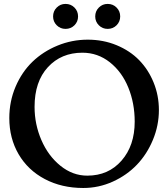

<svg xmlns="http://www.w3.org/2000/svg" viewBox="-20 -916 839 957"><path d="M244.6 -834Q244.6 -860.4 262.7 -878.4Q280.8 -896.5 306.6 -896.5Q333 -896.5 351.1 -878.4Q369.1 -860.4 369.1 -834Q369.1 -808.1 351.1 -790Q333 -772 306.6 -772Q280.8 -772 262.7 -790Q244.6 -808.1 244.6 -834ZM454.6 -834Q454.6 -860.4 472.7 -878.4Q490.7 -896.5 516.6 -896.5Q543 -896.5 561 -878.4Q579.1 -860.4 579.1 -834Q579.1 -808.1 561 -790Q543 -772 516.6 -772Q490.7 -772 472.7 -790Q454.6 -808.1 454.6 -834ZM26.4 -327.6Q26.4 -410.6 57.6 -483.9Q88.9 -557.1 141.8 -608.2Q194.8 -659.2 266.6 -688.7Q338.4 -718.3 417.5 -718.3Q494.6 -718.3 561.3 -690.7Q627.9 -663.1 673.8 -616Q719.7 -568.8 745.8 -504.4Q772 -439.9 772 -367.7Q772 -291 742.4 -219.5Q712.9 -147.9 662.6 -95.2Q612.3 -42.5 542.2 -10.7Q472.2 21 395 21Q287.6 21 203.4 -23.4Q119.1 -67.9 72.8 -147.2Q26.4 -226.6 26.4 -327.6ZM415 -40.5Q520.5 -40.5 585.9 -115.5Q651.4 -190.4 651.4 -309.6Q651.4 -401.4 619.6 -479.5Q587.9 -557.6 527.6 -605.5Q467.3 -653.3 390.6 -653.3Q285.2 -653.3 218.8 -581.3Q152.3 -509.3 152.3 -383.3Q152.3 -296.4 186.3 -217.8Q220.2 -139.2 281.2 -89.8Q342.3 -40.5 415 -40.5Z"/></svg>

Font: Cooper* Medium
Style: Regular
Weight: 500
Designer: Owen Earl
Foundry: indestructible type*
Version: Version 0.001